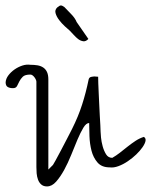

<svg xmlns="http://www.w3.org/2000/svg" viewBox="-29 -668 542 689"><path d="M80.1 -400.4Q60.5 -400.4 52.7 -392.6Q44.9 -384.8 40.5 -376Q36.1 -367.2 32.2 -359.4Q28.3 -351.6 17.6 -351.6Q5.9 -351.6 -1.5 -356Q-8.8 -360.4 -8.8 -373Q-7.8 -385.7 1 -397.5Q9.8 -409.2 22.9 -418.5Q36.1 -427.7 50.8 -432.6Q65.4 -437.5 80.1 -435.5Q93.8 -435.5 105.5 -433.6Q117.2 -431.6 126 -425.8Q134.8 -419.9 139.6 -409.7Q144.5 -399.4 144.5 -382.8V-59.6L161.1 -76.2Q162.1 -77.1 170.4 -92.3Q178.7 -107.4 189.5 -127.9Q200.2 -148.4 211.4 -169.9Q222.7 -191.4 229.5 -205.1Q252 -250 265.6 -292.5Q279.3 -335 289.1 -382.8Q291 -390.6 298.3 -392.1Q305.7 -393.6 310.5 -393.6Q311.5 -393.6 316.4 -393.1Q321.3 -392.6 323.2 -392.6Q323.2 -384.8 323.7 -369.1Q324.2 -353.5 325.2 -334Q326.2 -314.5 327.1 -293.5Q328.1 -272.5 329.1 -252.9Q330.1 -233.4 331.1 -218.3Q332 -203.1 332 -195.3Q332 -189.5 333.5 -174.3Q335 -159.2 339.4 -143.1Q343.8 -127 351.6 -114.3Q359.4 -101.6 374 -101.6Q387.7 -109.4 401.4 -120.1Q415 -130.9 429.2 -142.1Q443.4 -153.3 457.5 -162.6Q471.7 -171.9 487.3 -176.8Q495.1 -171.9 493.2 -162.1Q491.2 -152.3 482.4 -139.6Q473.6 -127 460 -113.8Q446.3 -100.6 429.7 -89.4Q413.1 -78.1 396 -71.8Q378.9 -65.4 364.3 -67.4Q335.9 -67.4 320.8 -85Q305.7 -102.5 299.3 -127.4Q293 -152.3 292 -179.7Q291 -207 291 -226.6Q280.3 -226.6 270 -209.5Q259.8 -192.4 249 -167Q238.3 -141.6 226.6 -112.3Q214.8 -83 201.2 -58.1Q187.5 -33.2 172.4 -16.1Q157.2 1 139.6 1Q127 1 119.1 -5.9Q111.3 -12.7 107.4 -23.4Q103.5 -34.2 102.5 -45.9Q101.6 -57.6 101.6 -68.4V-375Q101.6 -377.9 99.6 -382.3Q97.7 -386.7 94.7 -390.6Q91.8 -394.5 87.9 -397.5Q84 -400.4 80.1 -400.4ZM221.7 -557.6Q214.8 -563.5 203.6 -573.7Q192.4 -584 183.1 -596.2Q173.8 -608.4 170.4 -620.6Q167 -632.8 176.8 -641.6Q184.6 -648.4 189.5 -648.4Q194.3 -648.4 202.1 -642.6Q211.9 -631.8 226.1 -617.7Q240.2 -603.5 246.1 -588.9L288.1 -528.3Q279.3 -518.6 269.5 -520Q259.8 -521.5 251.5 -527.8Q243.2 -534.2 235.4 -543Q227.5 -551.8 221.7 -557.6Z"/></svg>

Font: Zeyada
Style: Regular
Weight: 400
Version: Version 1.002 2010